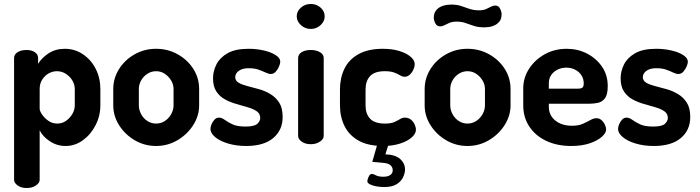

<svg xmlns="http://www.w3.org/2000/svg" viewBox="-20 -727 3528 968"><path d="M114 221Q87 221 69 208Q51 195 51 180V-435Q51 -453 69 -464Q87 -475 113 -475Q139 -475 155.5 -464Q172 -453 172 -435V-405Q189 -434 224 -457.5Q259 -481 307 -481Q357 -481 398 -453.5Q439 -426 462.5 -380Q486 -334 486 -278V-196Q486 -143 462 -96Q438 -49 398 -20Q358 9 311 9Q267 9 231 -15Q195 -39 180 -70V180Q180 195 161 208Q142 221 114 221ZM269 -104Q293 -104 312.5 -117.5Q332 -131 344.5 -152Q357 -173 357 -196V-278Q357 -301 345 -321Q333 -341 312.5 -354.5Q292 -368 267 -368Q245 -368 225.5 -357Q206 -346 193 -326Q180 -306 180 -278V-178Q180 -168 191.5 -150.5Q203 -133 223 -118.5Q243 -104 269 -104Z M767 9Q709 9 660 -19.5Q611 -48 581 -95Q551 -142 551 -196V-278Q551 -332 580 -378.5Q609 -425 658.5 -453Q708 -481 767 -481Q826 -481 875.5 -453.5Q925 -426 954.5 -380Q984 -334 984 -278V-196Q984 -143 954 -96Q924 -49 874.5 -20Q825 9 767 9ZM767 -104Q791 -104 811 -117Q831 -130 843 -151.5Q855 -173 855 -196V-278Q855 -301 843 -321Q831 -341 811.5 -354.5Q792 -368 767 -368Q743 -368 723 -355Q703 -342 691.5 -321.5Q680 -301 680 -278V-196Q680 -173 691.5 -151.5Q703 -130 723 -117Q743 -104 767 -104Z M1221 9Q1171 9 1129.5 -3.5Q1088 -16 1064.5 -36Q1041 -56 1041 -77Q1041 -87 1046.5 -100.5Q1052 -114 1061.5 -124Q1071 -134 1084 -134Q1098 -134 1113.5 -122.5Q1129 -111 1152.5 -100Q1176 -89 1218 -89Q1263 -89 1277.5 -103Q1292 -117 1292 -132Q1292 -154 1274.5 -166Q1257 -178 1230 -186Q1203 -194 1172.5 -202.5Q1142 -211 1115 -225.5Q1088 -240 1071 -265.5Q1054 -291 1054 -332Q1054 -368 1071 -402Q1088 -436 1127 -458.5Q1166 -481 1233 -481Q1274 -481 1310.5 -472.5Q1347 -464 1370 -449Q1393 -434 1393 -416Q1393 -407 1387 -392.5Q1381 -378 1370.5 -366Q1360 -354 1345 -354Q1334 -354 1318.5 -361.5Q1303 -369 1283 -376Q1263 -383 1235 -383Q1210 -383 1195 -376Q1180 -369 1173 -359Q1166 -349 1166 -338Q1166 -320 1183 -310Q1200 -300 1227.5 -293Q1255 -286 1285.5 -277.5Q1316 -269 1343.5 -252.5Q1371 -236 1388 -209Q1405 -182 1405 -137Q1405 -71 1357.5 -31Q1310 9 1221 9Z M1547 0Q1519 0 1501 -13Q1483 -26 1483 -41V-435Q1483 -453 1501 -464Q1519 -475 1547 -475Q1574 -475 1593 -464Q1612 -453 1612 -435V-41Q1612 -26 1593 -13Q1574 0 1547 0ZM1547 -581Q1518 -581 1497 -600.5Q1476 -620 1476 -644Q1476 -670 1497 -688.5Q1518 -707 1547 -707Q1576 -707 1596.5 -688.5Q1617 -670 1617 -644Q1617 -620 1596.5 -600.5Q1576 -581 1547 -581Z M1912 9Q1836 9 1788 -18Q1740 -45 1717 -91.5Q1694 -138 1694 -196V-276Q1694 -334 1716.5 -380.5Q1739 -427 1787.5 -454Q1836 -481 1910 -481Q1957 -481 1993 -470Q2029 -459 2050 -441Q2071 -423 2071 -403Q2071 -392 2064.5 -377Q2058 -362 2046.5 -351Q2035 -340 2020 -340Q2009 -340 1997.5 -347Q1986 -354 1968 -361Q1950 -368 1920 -368Q1869 -368 1846 -343.5Q1823 -319 1823 -276V-196Q1823 -153 1846 -128.5Q1869 -104 1921 -104Q1952 -104 1969 -112Q1986 -120 1997.5 -127Q2009 -134 2021 -134Q2039 -134 2051.5 -124Q2064 -114 2070.5 -99.5Q2077 -85 2077 -73Q2077 -53 2055.5 -34Q2034 -15 1996.5 -3Q1959 9 1912 9ZM1917 216Q1900 216 1880.5 213Q1861 210 1846.5 203Q1832 196 1832 187Q1832 183 1834.5 174.5Q1837 166 1842 158Q1847 150 1855 150Q1863 150 1875.5 157Q1888 164 1913 164Q1935 164 1947.5 155.5Q1960 147 1960 131Q1960 116 1948.5 106Q1937 96 1912 94L1857 89L1885 -9H1942L1923 51Q1974 53 1998 75Q2022 97 2022 128Q2022 145 2012.5 166Q2003 187 1980 201.5Q1957 216 1917 216Z M2337 9Q2279 9 2230 -19.5Q2181 -48 2151 -95Q2121 -142 2121 -196V-278Q2121 -332 2150 -378.5Q2179 -425 2228.5 -453Q2278 -481 2337 -481Q2396 -481 2445.5 -453.5Q2495 -426 2524.5 -380Q2554 -334 2554 -278V-196Q2554 -143 2524 -96Q2494 -49 2444.5 -20Q2395 9 2337 9ZM2337 -104Q2361 -104 2381 -117Q2401 -130 2413 -151.5Q2425 -173 2425 -196V-278Q2425 -301 2413 -321Q2401 -341 2381.5 -354.5Q2362 -368 2337 -368Q2313 -368 2293 -355Q2273 -342 2261.5 -321.5Q2250 -301 2250 -278V-196Q2250 -173 2261.5 -151.5Q2273 -130 2293 -117Q2313 -104 2337 -104ZM2424 -589Q2392 -589 2369 -596.5Q2346 -604 2326.5 -611Q2307 -618 2282 -618Q2261 -618 2246.5 -612Q2232 -606 2221 -600Q2210 -594 2200 -594Q2187 -594 2180 -602Q2173 -610 2170 -620.5Q2167 -631 2167 -636Q2167 -659 2177 -672.5Q2187 -686 2201.5 -693Q2216 -700 2230.5 -702Q2245 -704 2253 -704Q2283 -704 2304 -697Q2325 -690 2346.5 -682.5Q2368 -675 2395 -675Q2416 -675 2430 -681Q2444 -687 2455 -693Q2466 -699 2476 -699Q2490 -699 2496.5 -690.5Q2503 -682 2506 -672Q2509 -662 2509 -657Q2509 -633 2499 -620Q2489 -607 2475 -600Q2461 -593 2446.5 -591Q2432 -589 2424 -589Z M2860 9Q2789 9 2734.5 -16.5Q2680 -42 2649 -88.5Q2618 -135 2618 -196V-281Q2618 -335 2647.5 -380.5Q2677 -426 2726.5 -453.5Q2776 -481 2837 -481Q2893 -481 2939.5 -457Q2986 -433 3015 -391Q3044 -349 3044 -293Q3044 -250 3030 -231.5Q3016 -213 2994.5 -208.5Q2973 -204 2950 -204H2747V-189Q2747 -146 2779.5 -119.5Q2812 -93 2864 -93Q2897 -93 2919 -103Q2941 -113 2957 -122Q2973 -131 2987 -131Q3002 -131 3013 -121Q3024 -111 3030 -97.5Q3036 -84 3036 -74Q3036 -57 3014.5 -37.5Q2993 -18 2953.5 -4.5Q2914 9 2860 9ZM2747 -280H2893Q2910 -280 2916.5 -285.5Q2923 -291 2923 -307Q2923 -330 2911 -348Q2899 -366 2879 -376Q2859 -386 2835 -386Q2812 -386 2792 -376.5Q2772 -367 2759.5 -349.5Q2747 -332 2747 -308Z M3276 9Q3226 9 3184.5 -3.5Q3143 -16 3119.5 -36Q3096 -56 3096 -77Q3096 -87 3101.5 -100.5Q3107 -114 3116.5 -124Q3126 -134 3139 -134Q3153 -134 3168.5 -122.5Q3184 -111 3207.5 -100Q3231 -89 3273 -89Q3318 -89 3332.5 -103Q3347 -117 3347 -132Q3347 -154 3329.5 -166Q3312 -178 3285 -186Q3258 -194 3227.5 -202.5Q3197 -211 3170 -225.5Q3143 -240 3126 -265.5Q3109 -291 3109 -332Q3109 -368 3126 -402Q3143 -436 3182 -458.5Q3221 -481 3288 -481Q3329 -481 3365.5 -472.5Q3402 -464 3425 -449Q3448 -434 3448 -416Q3448 -407 3442 -392.5Q3436 -378 3425.5 -366Q3415 -354 3400 -354Q3389 -354 3373.5 -361.5Q3358 -369 3338 -376Q3318 -383 3290 -383Q3265 -383 3250 -376Q3235 -369 3228 -359Q3221 -349 3221 -338Q3221 -320 3238 -310Q3255 -300 3282.5 -293Q3310 -286 3340.5 -277.5Q3371 -269 3398.5 -252.5Q3426 -236 3443 -209Q3460 -182 3460 -137Q3460 -71 3412.5 -31Q3365 9 3276 9Z"/></svg>

Font: Dosis
Style: Bold
Weight: 700
Designer: EdgarTolentino, PabloImpallari, IginoMarini
Foundry: EdgarTolentino, PabloImpallari, IginoMarini
Version: Version 3.001; ttfautohint (v1.8.2)